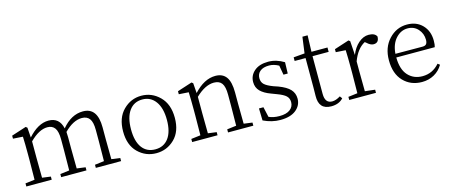

<svg xmlns="http://www.w3.org/2000/svg" viewBox="-44 -1195 4095 1741"><g transform="rotate(-15 2003.5 -325.0)"><path d="M852.5 -40 933.6 -29.3V0H696.3V-29.3L783.2 -40Q785.2 -149.4 785.2 -226.6V-332Q785.2 -406.2 761.2 -438Q737.3 -469.7 689.5 -469.7Q608.4 -469.7 523.4 -383.8Q525.4 -352.5 525.4 -333V-226.6Q525.4 -149.4 527.3 -40L608.4 -29.3V0H371.1V-29.3L457 -40Q459 -149.4 459 -226.6V-331.1Q459 -405.3 435.5 -437.5Q412.1 -469.7 366.2 -469.7Q288.1 -469.7 200.2 -381.8V-226.6Q200.2 -149.4 202.1 -40L282.2 -29.3V0H43.9V-29.3L131.8 -40Q133.8 -149.4 133.8 -226.6V-281.2Q133.8 -374 130.9 -444.3L39.1 -450.2V-478.5L177.7 -523.4L191.4 -512.7L198.2 -418.9Q293 -525.4 391.6 -525.4Q493.2 -525.4 516.6 -418.9Q604.5 -525.4 714.8 -525.4Q850.6 -525.4 850.6 -338.9V-226.6Q850.6 -149.4 852.5 -40Z M1434.1 -56.2Q1362.3 13.7 1262.7 13.7Q1163.1 13.7 1091.8 -56.2Q1020.5 -126 1020.5 -253.9Q1020.5 -381.8 1092.3 -453.6Q1164.1 -525.4 1262.7 -525.4Q1361.3 -525.4 1433.6 -453.6Q1505.9 -381.8 1505.9 -253.9Q1505.9 -126 1434.1 -56.2ZM1262.7 -22.5Q1341.8 -22.5 1386.7 -82.5Q1431.6 -142.6 1431.6 -253.9Q1431.6 -365.2 1386.2 -427.7Q1340.8 -490.2 1262.7 -490.2Q1183.6 -490.2 1139.2 -428.2Q1094.7 -366.2 1094.7 -253.9Q1094.7 -141.6 1138.7 -82Q1182.6 -22.5 1262.7 -22.5Z M2094.7 -40 2174.8 -29.3V0H1937.5V-29.3L2024.4 -40Q2026.4 -149.4 2026.4 -226.6V-331.1Q2026.4 -406.2 2002.9 -438Q1979.5 -469.7 1929.7 -469.7Q1846.7 -469.7 1756.8 -382.8V-226.6Q1756.8 -149.4 1758.8 -40L1838.9 -29.3V0H1600.6V-29.3L1688.5 -40Q1690.4 -149.4 1690.4 -226.6V-281.2Q1690.4 -373 1687.5 -444.3L1595.7 -450.2V-478.5L1734.4 -523.4L1748 -512.7L1754.9 -418.9Q1852.5 -525.4 1958 -525.4Q2025.4 -525.4 2059.1 -479.5Q2092.8 -433.6 2092.8 -333V-226.6Q2092.8 -149.4 2094.7 -40Z M2442.4 -298.8 2485.4 -284.2Q2560.5 -255.9 2593.3 -220.2Q2626 -184.6 2626 -133.8Q2626 -70.3 2574.2 -28.3Q2522.5 13.7 2426.8 13.7Q2346.7 13.7 2267.6 -24.4L2264.6 -137.7H2306.6L2328.1 -42Q2370.1 -22.5 2427.7 -22.5Q2493.2 -22.5 2527.3 -48.8Q2561.5 -75.2 2561.5 -118.2Q2561.5 -154.3 2537.6 -176.8Q2513.7 -199.2 2455.1 -220.7L2406.2 -239.3Q2341.8 -262.7 2308.6 -296.4Q2275.4 -330.1 2275.4 -381.8Q2275.4 -443.4 2322.8 -484.4Q2370.1 -525.4 2454.1 -525.4Q2530.3 -525.4 2601.6 -481.4L2598.6 -376H2558.6L2543 -464.8Q2497.1 -490.2 2453.1 -490.2Q2397.5 -490.2 2368.2 -465.8Q2338.9 -441.4 2338.9 -401.4Q2338.9 -364.3 2362.3 -342.3Q2385.7 -320.3 2442.4 -298.8Z M3001 -53.7 3017.6 -31.2Q2977.5 13.7 2904.3 13.7Q2787.1 13.7 2790 -114.3Q2790 -124 2790.5 -149.9Q2791 -175.8 2791 -196.3V-469.7H2688.5V-503.9L2793 -512.7L2813.5 -664.1H2862.3L2857.4 -510.7H3007.8V-469.7H2856.4V-116.2Q2856.4 -27.3 2923.8 -27.3Q2959 -27.3 3001 -53.7Z M3221.7 -512.7 3230.5 -380.9Q3255.9 -446.3 3301.3 -485.8Q3346.7 -525.4 3396.5 -525.4Q3454.1 -525.4 3471.7 -490.2Q3471.7 -430.7 3419.9 -430.7Q3391.6 -430.7 3359.4 -460.9L3346.7 -470.7Q3271.5 -430.7 3230.5 -320.3V-226.6Q3230.5 -151.4 3232.4 -40L3326.2 -29.3V0H3075.2V-29.3L3162.1 -40Q3164.1 -149.4 3164.1 -226.6V-281.2Q3164.1 -373 3161.1 -444.3L3069.3 -450.2V-478.5L3208 -523.4Z M3587.9 -295.9 3841.8 -294.9Q3868.2 -294.9 3878.4 -308.1Q3888.7 -321.3 3888.7 -347.7Q3888.7 -405.3 3851.1 -447.8Q3813.5 -490.2 3752.9 -490.2Q3689.5 -490.2 3642.1 -438Q3594.7 -385.7 3587.9 -295.9ZM3948.2 -261.7H3586.9Q3587.9 -149.4 3639.6 -92.8Q3691.4 -36.1 3774.4 -36.1Q3869.1 -36.1 3933.6 -110.4L3953.1 -95.7Q3922.9 -43.9 3871.6 -15.1Q3820.3 13.7 3756.8 13.7Q3651.4 13.7 3583.5 -56.6Q3515.6 -127 3515.6 -253.9Q3515.6 -374 3586.4 -449.7Q3657.2 -525.4 3756.8 -525.4Q3845.7 -525.4 3900.4 -468.8Q3955.1 -412.1 3955.1 -322.3Q3955.1 -282.2 3948.2 -261.7Z"/></g></svg>

Font: GenYoMin TW TTF Light
Style: Regular
Weight: 300
Version: Version 1.300